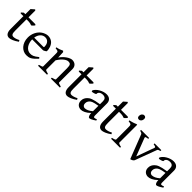

<svg xmlns="http://www.w3.org/2000/svg" viewBox="278 -1910 3172 3172"><g transform="rotate(45 1864.5 -323.5)"><path d="M330.1 -57.1Q306.2 -39.6 282.7 -26.1Q259.3 -12.7 238 -3.7Q216.8 5.4 198.7 10Q180.7 14.6 168 14.6Q150.9 14.6 135.5 8.3Q120.1 2 108.4 -12.5Q96.7 -26.9 89.8 -50.3Q83 -73.7 83 -107.9V-407.7H20L9.8 -421.4L47.9 -454.1H83V-574.2L141.1 -625L156.2 -612.8V-454.1H315.9L330.1 -439.9Q325.7 -433.1 319.1 -425.3Q312.5 -417.5 305.7 -410.6Q298.8 -403.8 292.2 -398.2Q285.6 -392.6 280.8 -390.6Q269 -396.5 245.1 -402.1Q221.2 -407.7 181.6 -407.7H156.2V-149.9Q156.2 -120.6 158.9 -101.1Q161.6 -81.5 168 -70.1Q174.3 -58.6 184.3 -53.7Q194.3 -48.8 209 -48.8Q226.1 -48.8 252 -55.7Q277.8 -62.5 315.9 -82Z M586.4 -417.5Q561 -417.5 539.8 -407.7Q518.6 -397.9 502.2 -380.1Q485.8 -362.3 474.9 -337.6Q463.9 -313 459.5 -283.2H668.5Q679.7 -283.2 683.3 -286.9Q687 -290.5 687 -300.8Q687 -314 683.3 -333.7Q679.7 -353.5 668.7 -372.3Q657.7 -391.1 637.9 -404.3Q618.2 -417.5 586.4 -417.5ZM767.1 -272Q758.3 -262.2 743.7 -253.9Q729 -245.6 713.4 -239.3H456.5Q457 -201.2 467 -166.7Q477.1 -132.3 495.8 -106.2Q514.6 -80.1 541.3 -64.5Q567.9 -48.8 601.1 -48.8Q616.2 -48.8 630.6 -50.8Q645 -52.7 661.6 -59.6Q678.2 -66.4 698.5 -79.6Q718.8 -92.8 746.1 -115.2Q752.4 -111.8 757.1 -105.5Q761.7 -99.1 764.2 -95.2Q731.4 -59.6 706.8 -37.8Q682.1 -16.1 660.4 -4.4Q638.7 7.3 617.4 11Q596.2 14.6 571.3 14.6Q533.7 14.6 499.8 -1.5Q465.8 -17.6 439.9 -47.1Q414.1 -76.7 398.7 -118.4Q383.3 -160.2 383.3 -211.9Q383.3 -244.6 390.6 -276.4Q397.9 -308.1 411.9 -336.4Q425.8 -364.7 445.8 -388.7Q465.8 -412.6 491.2 -430.2Q502 -437.5 515.4 -444.6Q528.8 -451.7 543.5 -457Q558.1 -462.4 572.5 -465.6Q586.9 -468.8 600.1 -468.8Q631.8 -468.8 656.7 -460Q681.6 -451.2 700.2 -436.3Q718.8 -421.4 731.4 -401.6Q744.1 -381.8 752.2 -359.9Q760.3 -337.9 763.7 -315.2Q767.1 -292.5 767.1 -272Z M1133.3 0V-21Q1168.5 -30.3 1185.1 -37.1Q1201.7 -43.9 1201.7 -50.8V-309.1Q1201.7 -338.9 1198.2 -357.4Q1194.8 -376 1187.5 -386.7Q1180.2 -397.5 1168.2 -401.4Q1156.2 -405.3 1139.2 -405.3Q1124 -405.3 1105.5 -397.9Q1086.9 -390.6 1065.7 -374.5Q1044.4 -358.4 1021.2 -332.3Q998 -306.2 974.6 -268.1V-50.8Q974.6 -43.5 992.9 -35.6Q1011.2 -27.8 1043 -21V0H833V-21Q865.2 -29.3 883.3 -35.9Q901.4 -42.5 901.4 -50.8V-347.2Q901.4 -366.2 899.9 -377.4Q898.4 -388.7 891.8 -395Q885.3 -401.4 871.6 -404.3Q857.9 -407.2 833 -410.2V-429.7Q866.2 -435.1 894.5 -445.1Q922.9 -455.1 950.2 -468.8L967.3 -451.7L972.7 -330.1Q994.1 -362.8 1020 -388.4Q1045.9 -414.1 1072.3 -431.9Q1098.6 -449.7 1123.3 -459.2Q1147.9 -468.8 1167 -468.8Q1188 -468.8 1207.5 -462.4Q1227.1 -456.1 1241.9 -442.9Q1256.8 -429.7 1265.9 -409.4Q1274.9 -389.2 1274.9 -361.8V-50.8Q1274.9 -43.9 1289.8 -37.4Q1304.7 -30.8 1343.3 -21V0Z M1688 -57.1Q1664.1 -39.6 1640.6 -26.1Q1617.2 -12.7 1595.9 -3.7Q1574.7 5.4 1556.6 10Q1538.6 14.6 1525.9 14.6Q1508.8 14.6 1493.4 8.3Q1478 2 1466.3 -12.5Q1454.6 -26.9 1447.8 -50.3Q1440.9 -73.7 1440.9 -107.9V-407.7H1377.9L1367.7 -421.4L1405.8 -454.1H1440.9V-574.2L1499 -625L1514.2 -612.8V-454.1H1673.8L1688 -439.9Q1683.6 -433.1 1677 -425.3Q1670.4 -417.5 1663.6 -410.6Q1656.7 -403.8 1650.1 -398.2Q1643.6 -392.6 1638.7 -390.6Q1627 -396.5 1603 -402.1Q1579.1 -407.7 1539.6 -407.7H1514.2V-149.9Q1514.2 -120.6 1516.8 -101.1Q1519.5 -81.5 1525.9 -70.1Q1532.2 -58.6 1542.2 -53.7Q1552.2 -48.8 1566.9 -48.8Q1584 -48.8 1609.9 -55.7Q1635.7 -62.5 1673.8 -82Z M1874 -48.8Q1903.3 -48.8 1936.3 -63.7Q1969.2 -78.6 2006.3 -110.8V-237.3Q1965.3 -230.5 1938.7 -224.1Q1912.1 -217.8 1895 -211.2Q1877.9 -204.6 1867.7 -197.3Q1857.4 -189.9 1849.6 -181.6Q1836.9 -168.5 1829.1 -151.6Q1821.3 -134.8 1821.3 -111.8Q1821.3 -92.3 1827.1 -80.1Q1833 -67.9 1841.3 -60.8Q1849.6 -53.7 1858.6 -51.3Q1867.7 -48.8 1874 -48.8ZM2154.3 -40Q2112.8 -11.2 2085.7 1.7Q2058.6 14.6 2044.9 14.6Q2028.8 14.6 2018.1 -7.8Q2007.3 -30.3 2006.3 -69.8Q1984.4 -47.9 1962.4 -31.7Q1940.4 -15.6 1919.4 -5.4Q1898.4 4.9 1879.6 9.8Q1860.8 14.6 1845.2 14.6Q1827.6 14.6 1809.1 8.8Q1790.5 2.9 1775.6 -9.8Q1760.7 -22.5 1751 -42.5Q1741.2 -62.5 1741.2 -90.8Q1741.2 -127.9 1754.2 -152.8Q1767.1 -177.7 1785.2 -195.8Q1796.9 -207.5 1811.8 -218Q1826.7 -228.5 1851.3 -238.3Q1876 -248 1913.1 -256.8Q1950.2 -265.6 2006.3 -273.9V-342.8Q2006.3 -359.4 2002.4 -373.8Q1998.5 -388.2 1989.3 -398.7Q1980 -409.2 1964.1 -414.8Q1948.2 -420.4 1924.3 -419.9Q1908.7 -419.4 1893.6 -414.6Q1878.4 -409.7 1867.2 -400.9Q1856 -392.1 1849.6 -380.1Q1843.3 -368.2 1844.7 -353.5Q1845.2 -349.1 1834.7 -343.5Q1824.2 -337.9 1809.8 -333.5Q1795.4 -329.1 1781.5 -326.7Q1767.6 -324.2 1761.7 -325.7L1754.9 -344.7Q1766.1 -369.1 1789.1 -391.6Q1812 -414.1 1841.6 -431.2Q1871.1 -448.2 1904.1 -458.5Q1937 -468.8 1967.8 -468.8Q2021.5 -468.8 2050.5 -440.7Q2079.6 -412.6 2079.6 -362.3V-86.9Q2079.6 -66.4 2085 -57.6Q2090.3 -48.8 2099.1 -48.8Q2106 -48.8 2116.7 -51.3Q2127.4 -53.7 2147 -62Z M2491.2 -57.1Q2467.3 -39.6 2443.8 -26.1Q2420.4 -12.7 2399.2 -3.7Q2377.9 5.4 2359.9 10Q2341.8 14.6 2329.1 14.6Q2312 14.6 2296.6 8.3Q2281.2 2 2269.5 -12.5Q2257.8 -26.9 2251 -50.3Q2244.1 -73.7 2244.1 -107.9V-407.7H2181.2L2170.9 -421.4L2209 -454.1H2244.1V-574.2L2302.2 -625L2317.4 -612.8V-454.1H2477.1L2491.2 -439.9Q2486.8 -433.1 2480.2 -425.3Q2473.6 -417.5 2466.8 -410.6Q2460 -403.8 2453.4 -398.2Q2446.8 -392.6 2441.9 -390.6Q2430.2 -396.5 2406.2 -402.1Q2382.3 -407.7 2342.8 -407.7H2317.4V-149.9Q2317.4 -120.6 2320.1 -101.1Q2322.8 -81.5 2329.1 -70.1Q2335.4 -58.6 2345.5 -53.7Q2355.5 -48.8 2370.1 -48.8Q2387.2 -48.8 2413.1 -55.7Q2439 -62.5 2477.1 -82Z M2539.6 0V-21Q2572.8 -27.8 2590.3 -35.9Q2607.9 -43.9 2607.9 -50.8V-327.1Q2607.9 -352.1 2606.9 -367.4Q2606 -382.8 2599.6 -391.4Q2593.3 -399.9 2579.3 -403.8Q2565.4 -407.7 2539.6 -410.2V-429.7Q2554.7 -432.6 2571.5 -436.8Q2588.4 -440.9 2605 -446Q2621.6 -451.2 2636.7 -457Q2651.9 -462.9 2664.6 -468.8H2681.2V-50.8Q2681.2 -44.9 2697.5 -36.4Q2713.9 -27.8 2749.5 -21V0ZM2695.8 -615.7Q2695.8 -602.1 2691.4 -589.8Q2687 -577.6 2679.4 -568.6Q2671.9 -559.6 2661.6 -554.2Q2651.4 -548.8 2639.2 -548.8Q2617.2 -548.8 2607.7 -561Q2598.1 -573.2 2598.1 -595.7Q2598.1 -609.4 2602.5 -621.6Q2606.9 -633.8 2614.7 -642.8Q2622.6 -651.9 2632.6 -657Q2642.6 -662.1 2654.3 -662.1Q2695.8 -662.1 2695.8 -615.7Z M3259.3 -433.1Q3244.6 -429.7 3235.4 -426.8Q3226.1 -423.8 3220.2 -420.2Q3214.4 -416.5 3211.2 -411.9Q3208 -407.2 3205.6 -399.9L3067.4 -28.8Q3063 -18.1 3054.7 -10.5Q3046.4 -2.9 3036.6 2.2Q3026.9 7.3 3017.3 10.3Q3007.8 13.2 3001.5 14.6L2840.3 -399.9Q2835.9 -413.6 2823.2 -420.7Q2810.5 -427.7 2786.1 -433.1V-454.1H2974.6V-433.1Q2955.6 -430.7 2943.6 -428.2Q2931.6 -425.8 2925 -422.1Q2918.5 -418.5 2917.5 -413.1Q2916.5 -407.7 2919.4 -399.9L3039.6 -86.9L3152.3 -399.9Q3154.8 -407.2 3154.1 -412.4Q3153.3 -417.5 3147.5 -421.1Q3141.6 -424.8 3130.6 -427.5Q3119.6 -430.2 3101.6 -433.1V-454.1H3259.3Z M3441.4 -48.8Q3470.7 -48.8 3503.7 -63.7Q3536.6 -78.6 3573.7 -110.8V-237.3Q3532.7 -230.5 3506.1 -224.1Q3479.5 -217.8 3462.4 -211.2Q3445.3 -204.6 3435.1 -197.3Q3424.8 -189.9 3417 -181.6Q3404.3 -168.5 3396.5 -151.6Q3388.7 -134.8 3388.7 -111.8Q3388.7 -92.3 3394.5 -80.1Q3400.4 -67.9 3408.7 -60.8Q3417 -53.7 3426 -51.3Q3435.1 -48.8 3441.4 -48.8ZM3721.7 -40Q3680.2 -11.2 3653.1 1.7Q3626 14.6 3612.3 14.6Q3596.2 14.6 3585.4 -7.8Q3574.7 -30.3 3573.7 -69.8Q3551.8 -47.9 3529.8 -31.7Q3507.8 -15.6 3486.8 -5.4Q3465.8 4.9 3447 9.8Q3428.2 14.6 3412.6 14.6Q3395 14.6 3376.5 8.8Q3357.9 2.9 3343 -9.8Q3328.1 -22.5 3318.4 -42.5Q3308.6 -62.5 3308.6 -90.8Q3308.6 -127.9 3321.5 -152.8Q3334.5 -177.7 3352.5 -195.8Q3364.3 -207.5 3379.2 -218Q3394 -228.5 3418.7 -238.3Q3443.4 -248 3480.5 -256.8Q3517.6 -265.6 3573.7 -273.9V-342.8Q3573.7 -359.4 3569.8 -373.8Q3565.9 -388.2 3556.6 -398.7Q3547.4 -409.2 3531.5 -414.8Q3515.6 -420.4 3491.7 -419.9Q3476.1 -419.4 3460.9 -414.6Q3445.8 -409.7 3434.6 -400.9Q3423.3 -392.1 3417 -380.1Q3410.6 -368.2 3412.1 -353.5Q3412.6 -349.1 3402.1 -343.5Q3391.6 -337.9 3377.2 -333.5Q3362.8 -329.1 3348.9 -326.7Q3335 -324.2 3329.1 -325.7L3322.3 -344.7Q3333.5 -369.1 3356.4 -391.6Q3379.4 -414.1 3408.9 -431.2Q3438.5 -448.2 3471.4 -458.5Q3504.4 -468.8 3535.2 -468.8Q3588.9 -468.8 3617.9 -440.7Q3647 -412.6 3647 -362.3V-86.9Q3647 -66.4 3652.3 -57.6Q3657.7 -48.8 3666.5 -48.8Q3673.3 -48.8 3684.1 -51.3Q3694.8 -53.7 3714.4 -62Z"/></g></svg>

Font: Gentium Unicode
Style: Regular
Weight: 400
Version: Version 1.009